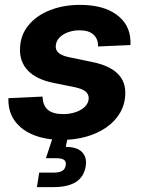

<svg xmlns="http://www.w3.org/2000/svg" viewBox="-20 -558 578 782"><path d="M232.4 11.7Q168 11.7 119.1 -7.3Q70.3 -26.4 42.7 -62.3Q15.1 -98.1 14.2 -148.4Q14.2 -150.9 14.2 -153.3Q14.2 -155.8 14.2 -158.2L153.3 -164.6Q154.3 -128.4 174.8 -110.8Q195.3 -93.3 237.8 -93.3Q264.6 -93.3 287.8 -101.1Q311 -108.9 325.7 -123.3Q340.3 -137.7 341.3 -156.7Q341.8 -174.3 328.4 -185.3Q314.9 -196.3 285.6 -202.6L196.3 -220.7Q127.9 -234.9 93.8 -270.5Q59.6 -306.2 61.5 -359.9Q63 -415 95.9 -455.1Q128.9 -495.1 183.8 -516.6Q238.8 -538.1 305.7 -538.1Q399.9 -538.1 454.1 -498.8Q508.3 -459.5 511.2 -393.6Q511.7 -389.2 511.7 -384.3Q511.7 -379.4 511.2 -374.5L379.4 -368.7Q379.9 -399.9 360.6 -417.2Q341.3 -434.6 303.7 -434.6Q278.8 -434.6 256.8 -426.5Q234.9 -418.5 221.4 -404.1Q208 -389.6 207 -370.6Q206.1 -353.5 218.8 -342.5Q231.4 -331.5 260.3 -325.2L354.5 -305.7Q424.8 -291.5 458.5 -258.8Q492.2 -226.1 490.2 -174.3Q488.8 -131.8 468.3 -97.4Q447.8 -63 412.4 -38.6Q377 -14.2 330.8 -1.2Q284.7 11.7 232.4 11.7ZM130.4 204.1 139.6 145H199.7Q222.2 145 233.6 137.9Q245.1 130.9 247.6 115.7Q250.5 100.6 241.2 93.5Q231.9 86.4 209.5 86.4H167L202.6 -21.5H259.8L255.9 0L248 40.5Q293 40 314 61.3Q335 82.5 329.1 119.1Q321.8 162.6 289.1 183.3Q256.3 204.1 198.2 204.1Z"/></svg>

Font: Inter 24pt
Style: Bold Italic
Weight: 700
Italic angle: -9.3988°
Version: Version 4.001;git-66647c0bb